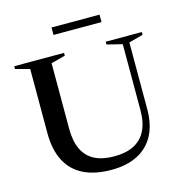

<svg xmlns="http://www.w3.org/2000/svg" viewBox="-124 -976 1037 1097"><g transform="rotate(-15 394.5 -427.0)"><path d="M648 -276.5V-666L557.5 -688.5V-705H771V-688.5L687 -666V-272Q687 -180 653.2 -117Q619.5 -54 555.5 -21.5Q491.5 11 401 11Q303.5 11 236.5 -22.2Q169.5 -55.5 135 -121.8Q100.5 -188 100.5 -286.5V-666L16.5 -688.5V-705H311V-688.5L227 -666V-279Q227 -204.5 250.5 -155.8Q274 -107 320.5 -83.2Q367 -59.5 437 -59.5Q505 -59.5 552 -83Q599 -106.5 623.5 -154.5Q648 -202.5 648 -276.5ZM279.5 -819.5V-863.5H563.5V-819.5Z"/></g></svg>

Font: Newsreader 60pt Medium
Style: Regular
Weight: 500
Designer: Hugues Gentile
Foundry: Production Type
Version: Version 1.003